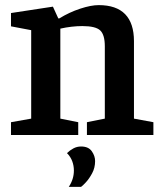

<svg xmlns="http://www.w3.org/2000/svg" viewBox="-20 -528 633 751"><path d="M23 0V-50L102 -64V-410L23 -425V-477L187 -502L208 -456H212Q251 -480 293.5 -494Q336 -508 366 -508Q435 -508 469.5 -472.5Q504 -437 504 -367V-64L580 -50V0H320V-50L390 -64V-347Q390 -392 372 -409Q354 -426 302 -426Q282 -426 260 -423.5Q238 -421 216 -416V-64L286 -50V0ZM249 203Q269 173 269 139Q269 120 262.5 102.5Q256 85 242 71Q253 60 267 52.5Q281 45 297 45Q326 45 339 63.5Q352 82 352 102Q352 128 340.5 149.5Q329 171 316 185Q303 199 297 203Z"/></svg>

Font: Faustina SemiBold
Style: Regular
Weight: 600
Designer: Alfonso Garcia
Foundry: http://www.omnibus-type.com
Version: Version 1.200